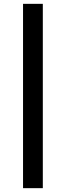

<svg xmlns="http://www.w3.org/2000/svg" viewBox="-20 -820 343 1000"><path d="M100 -800H203V160H100Z"/></svg>

Font: Syne SemiBold
Style: Regular
Weight: 600
Designer: Lucas Descroix
Foundry: Bonjour Monde
Version: Version 2.200; ttfautohint (v1.8.4)